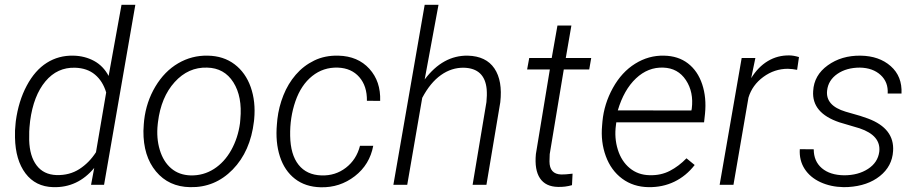

<svg xmlns="http://www.w3.org/2000/svg" viewBox="-20 -770 3823 800"><path d="M45.9 -265.6Q57.1 -348.6 91.3 -412.8Q125.5 -477.1 175 -508.3Q224.6 -539.6 286.1 -538.1Q333 -537.1 371.6 -516.4Q410.2 -495.6 432.6 -453.6L486.3 -750H543.9L413.6 0H359.4L372.6 -70.3Q303.7 12.7 201.7 9.8Q127.9 7.8 86.2 -47.6Q44.4 -103 42.5 -196.8Q41.5 -227.1 44.9 -255.4ZM104.5 -255.9Q100.6 -223.1 101.6 -186Q103.5 -119.1 132.6 -80.8Q161.6 -42.5 215.3 -40.5Q269.5 -39.1 310.5 -65.4Q351.6 -91.8 379.9 -135.7L422.4 -384.8Q408.2 -432.1 375.7 -459.2Q343.3 -486.3 293 -487.8Q218.8 -490.2 169.2 -430.9Q119.6 -371.6 105.5 -266.1Z M580.6 -269Q589.4 -345.7 627.4 -409.4Q665.5 -473.1 722.4 -506.3Q779.3 -539.6 845.7 -538.1Q911.1 -537.1 957.3 -502.2Q1003.4 -467.3 1024.7 -407Q1045.9 -346.7 1039.1 -273.4L1038.1 -264.2Q1023.4 -139.2 949.5 -63.5Q875.5 12.2 772 9.8Q683.1 8.3 629.9 -55.7Q576.7 -119.6 577.6 -224.6L579.1 -252.4ZM637.2 -252.4Q630.9 -194.3 645.8 -145.3Q660.6 -96.2 693.4 -68.4Q726.1 -40.5 774.9 -39.1Q827.6 -38.1 871.3 -65.9Q915 -93.8 943.4 -144.5Q971.7 -195.3 980 -256.8L981.4 -272.9Q990.2 -367.2 952.4 -427Q914.6 -486.8 842.8 -488.3Q764.6 -490.7 707.8 -428Q650.9 -365.2 638.2 -261.2Z M1319.3 -39.1Q1377 -37.1 1421.1 -71Q1465.3 -105 1480 -162.6H1535.2Q1520.5 -84 1458.3 -35.9Q1396 12.2 1316.4 10.3Q1252.4 8.8 1209 -24.9Q1165.5 -58.6 1146.2 -118.2Q1127 -177.7 1133.8 -252.4L1135.7 -273.4Q1141.6 -324.7 1160.9 -373Q1180.2 -421.4 1212.4 -458.7Q1244.6 -496.1 1289.3 -517.8Q1334 -539.6 1390.1 -538.1Q1471.2 -536.1 1519 -483.4Q1566.9 -430.7 1564 -349.6L1508.8 -350.1Q1509.8 -411.1 1477.1 -448.7Q1444.3 -486.3 1387.7 -488.3Q1327.1 -490.2 1280.8 -453.1Q1234.4 -416 1210.9 -348.1Q1187.5 -280.3 1189 -204.1Q1190.4 -125.5 1224.1 -83.3Q1257.8 -41 1319.3 -39.1Z M1749.5 -439Q1825.7 -540 1929.2 -538.1Q2005.4 -536.1 2040 -484.9Q2074.7 -433.6 2064.5 -343.8L2006.8 0H1949.2L2006.8 -344.7Q2009.8 -372.6 2007.8 -398.4Q1999.5 -485.4 1913.1 -487.8Q1861.8 -488.8 1817.4 -457.3Q1772.9 -425.8 1739.3 -362.3L1676.8 0H1619.1L1749.5 -750H1807.1Z M2360.8 -663.6 2337.4 -528.3H2443.4L2435.1 -480.5H2329.1L2270.5 -127.9L2269.5 -97.7Q2269.5 -44.4 2318.4 -43Q2333.5 -42.5 2365.7 -46.4L2363.3 1.5Q2334.5 9.8 2304.7 8.8Q2253.4 7.8 2230 -27.1Q2206.5 -62 2212.9 -128.4L2271 -480.5H2176.3L2185.1 -528.3H2278.8L2302.7 -663.6Z M2682.1 9.8Q2618.7 8.8 2572.3 -25.6Q2525.9 -60.1 2504.2 -119.4Q2482.4 -178.7 2488.8 -247.6L2490.2 -264.2Q2497.1 -337.4 2533.7 -403.6Q2570.3 -469.7 2626.5 -504.6Q2682.6 -539.6 2746.6 -538.1Q2805.7 -537.1 2846.4 -505.9Q2887.2 -474.6 2905.8 -418.9Q2924.3 -363.3 2917.5 -295.9L2913.6 -260.3H2547.9L2546.4 -248.5Q2539.1 -195.3 2554.2 -146.7Q2569.3 -98.1 2603.8 -69.6Q2638.2 -41 2686.5 -40Q2733.4 -38.6 2771 -58.1Q2808.6 -77.6 2840.3 -110.4L2874.5 -82.5Q2838.9 -36.6 2789.8 -12.9Q2740.7 10.7 2682.1 9.8ZM2743.7 -488.3Q2680.2 -490.7 2629.9 -443.4Q2579.6 -396 2554.2 -310.1L2860.8 -309.6L2862.3 -316.9Q2871.1 -386.2 2837.9 -436.3Q2804.7 -486.3 2743.7 -488.3Z M3301.3 -479Q3282.2 -482.9 3262.7 -483.4Q3207 -483.4 3160.6 -449.5Q3114.3 -415.5 3098.6 -363.3L3036.1 0H2978.5L3070.3 -528.3H3127.4L3109.9 -444.3Q3138.7 -491.2 3179.4 -515.6Q3220.2 -540 3269 -539.1Q3286.1 -539.1 3309.1 -532.2Z M3643.6 -137.7Q3651.4 -205.1 3561.5 -235.4L3477.5 -260.3Q3361.8 -299.3 3368.2 -390.6Q3371.6 -456.5 3429 -497.8Q3486.3 -539.1 3565.4 -538.1Q3643.1 -537.1 3691.4 -494.4Q3739.7 -451.7 3736.3 -380.4H3678.7Q3681.6 -427.7 3649.2 -457.5Q3616.7 -487.3 3563 -488.3Q3507.3 -488.3 3469.2 -462.2Q3431.2 -436 3426.3 -393.1Q3418.9 -330.1 3503.4 -304.7L3564.5 -287.1L3597.2 -275.9Q3707.5 -234.4 3701.2 -140.6Q3697.3 -77.1 3646.2 -36.4Q3595.2 4.4 3514.6 9.3L3494.6 9.8Q3441.4 8.8 3398.4 -11Q3355.5 -30.8 3332.5 -66.4Q3309.6 -102.1 3312.5 -148.4L3370.6 -147.9Q3370.6 -98.1 3404.3 -69.3Q3438 -40.5 3497.1 -39.6Q3555.7 -39.6 3596.7 -66.2Q3637.7 -92.8 3643.6 -137.7Z"/></svg>

Font: TypoPRO Roboto
Style: Italic
Weight: 300
Italic angle: -12°
Designer: Google
Version: Version 2.136; 2016